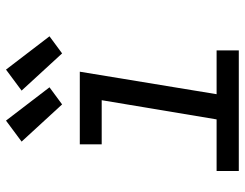

<svg xmlns="http://www.w3.org/2000/svg" viewBox="-108 -708 816 640"><g transform="rotate(-90 300.0 -388.0)"><path d="M50 0V-74H222L286 -457H139V-530H381L306 -74H452V0ZM442 -589 318 -724 388 -776 499 -631ZM272 -589 148 -724 218 -776 329 -631Z"/></g></svg>

Font: Iosevka Curly Extended Oblique
Style: Regular
Weight: 400
Width: 7
Italic angle: -9°
Monospace: yes
Designer: Belleve Invis
Foundry: Belleve Invis
Version: Version 11.1.0; ttfautohint (v1.8.3)